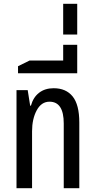

<svg xmlns="http://www.w3.org/2000/svg" viewBox="-20 -992 502 1012"><path d="M67 0V-517H126L139 -435H143Q155 -479 186 -503Q217 -527 263 -527Q328 -527 363 -483.5Q398 -440 398 -346V0H316V-341Q316 -456 241 -456Q198 -456 173.5 -410.5Q149 -365 149 -300V0Z M75 -606V-643L136 -673H313V-756H387V-606Z M313 -810V-972H387V-810Z"/></svg>

Font: Noto Sans Thai UI ExtCond
Style: Regular
Weight: 400
Width: 2
Designer: Monotype Design Team
Foundry: Monotype Imaging Inc.
Version: Version 2.000